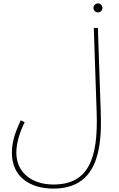

<svg xmlns="http://www.w3.org/2000/svg" viewBox="-20 -878 698 1128"><path d="M556 -805C570 -805 582 -817 582 -831C582 -846 570 -858 556 -858C541 -858 529 -846 529 -831C529 -817 541 -805 556 -805ZM50 22C50 158 154 230 293 230C547 230 580 9 572 -215L555 -714H531L548 -215C557 57 498 206 294 206C171 206 76 139 76 19C76 -32 93 -97 125 -160L102 -171C59 -81 50 -28 50 22Z"/></svg>

Font: Noto Sans Arabic Thin
Style: Regular
Weight: 100
Designer: Monotype Design Team, Nadine Chahine, Nizar Qandah and Khaled Hosny
Foundry: Monotype Imaging Inc.
Version: Version 2.012